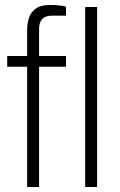

<svg xmlns="http://www.w3.org/2000/svg" viewBox="-20 -751 483 771"><path d="M89 0V-483H9V-526H89V-630Q89 -655 96 -678Q103 -701 123 -716Q143 -731 180 -731Q192 -731 203.5 -730.5Q215 -730 225.5 -728.5Q236 -727 245 -724V-688H190Q162 -688 149.5 -674.5Q137 -661 137 -635V-526H245V-483H137V0ZM322 0V-723H370V0Z"/></svg>

Font: Archivo Thin
Style: Regular
Weight: 250
Designer: Hector Gatti
Foundry: Omnibus-Type
Version: Version 2.001